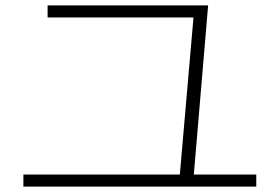

<svg xmlns="http://www.w3.org/2000/svg" viewBox="-20 -717 1040 714"><path d="M647 -48 701 -669 720 -652H157V-697H754L699 -47ZM67 -23V-68H933V-23Z"/></svg>

Font: M PLUS 2 Light
Style: Regular
Weight: 300
Designer: Coji Morishita
Foundry: UNDERFOREST DESIGN
Version: Version 1.001